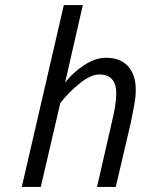

<svg xmlns="http://www.w3.org/2000/svg" viewBox="-20 -738 556 758"><path d="M232 -718H307L237 -412Q266 -450 311 -480Q356 -510 398 -510Q456 -510 486 -476Q516 -442 516 -384Q516 -357 510.5 -326Q505 -295 496 -252L437 0H363L420 -249Q439 -325 439 -369Q439 -444 372 -444Q339 -444 295 -409Q251 -374 218 -331L141 0H66Z"/></svg>

Font: Cairo
Style: Italic
Weight: 400
Italic angle: -13°
Designer: Mohamed Gaber, Accademia di Belle Arti di Urbino and others
Foundry: Kief Type Foundry, Accademia di Belle Arti di Urbino and others
Version: Version 3.011